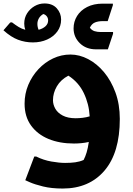

<svg xmlns="http://www.w3.org/2000/svg" viewBox="-88 -828 766 1109"><path d="M265 -715Q265 -676 243 -646Q221 -616 184 -599.5Q147 -583 102 -583Q57 -583 16 -598.5Q-25 -614 -68 -653L-29 -698L-19 -699Q2 -683 20 -672Q38 -661 58 -656Q52 -673 52 -692Q52 -725 68.5 -751Q85 -777 111.5 -792.5Q138 -808 169 -808Q215 -808 240 -780Q265 -752 265 -715ZM337 -664Q337 -703 357 -735.5Q377 -768 415 -787.5Q453 -807 505 -807H564V-798L534 -706H506Q480 -706 461 -698.5Q442 -691 431 -668Q442 -653 458 -648Q474 -643 494 -643H565V-633L535 -543H467Q409 -543 373 -578.5Q337 -614 337 -664ZM128 -690Q128 -672 135 -656Q159 -662 174.5 -676Q190 -690 190 -710Q190 -724 182 -734Q174 -744 162 -747Q145 -737 136.5 -722Q128 -707 128 -690ZM274 261Q209 261 160.5 249Q112 237 85 225Q58 213 58 213L110 76H121Q163 97 209 105Q255 113 288 113Q321 113 346.5 109.5Q372 106 395 96Q405 77 412.5 52Q420 27 425 -8Q403 -3 381 -1Q359 1 339 1Q256 1 192 -25.5Q128 -52 91 -103.5Q54 -155 54 -229Q54 -287 75.5 -338Q97 -389 134 -428.5Q171 -468 218.5 -490.5Q266 -513 319 -513Q371 -513 421.5 -486.5Q472 -460 513 -411Q554 -362 579 -293.5Q604 -225 604 -141Q604 54 515.5 157.5Q427 261 274 261ZM218 -249Q218 -224 231.5 -200Q245 -176 274.5 -160.5Q304 -145 349 -145Q368 -145 389 -147.5Q410 -150 430 -156Q426 -228 396 -290.5Q366 -353 307 -391Q263 -368 240.5 -329.5Q218 -291 218 -249Z"/></svg>

Font: Kufam
Style: Bold Italic
Weight: 700
Italic angle: -11°
Designer: Artur Schmal
Foundry: Original Type
Version: Version 1.301; ttfautohint (v1.8.3)